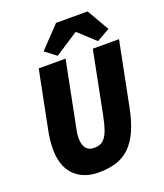

<svg xmlns="http://www.w3.org/2000/svg" viewBox="-156 -959 918 1074"><g transform="rotate(-20 303.0 -422.0)"><path d="M247 12Q196 12 159 -3.5Q122 -19 97 -46.5Q72 -74 60 -112Q48 -150 48 -196Q48 -226 51 -252.5Q54 -279 60 -308L128 -650H288L216 -288Q212 -268 208 -248Q204 -228 204 -208Q204 -126 268 -126Q289 -126 305 -132.5Q321 -139 334 -156Q347 -173 357 -202Q367 -231 376 -276L450 -650H606L530 -268Q514 -189 489.5 -135.5Q465 -82 430 -49Q395 -16 349.5 -2Q304 12 247 12ZM252 -680 186 -730 306 -856H494L570 -724L492 -680L394 -770H390Z"/></g></svg>

Font: Source Code Pro Black
Style: Italic
Weight: 900
Italic angle: -11°
Monospace: yes
Designer: Paul D. Hunt, Teo Tuominen
Foundry: Adobe Systems Incorporated
Version: Version 1.050;PS 1.000;hotconv 16.6.51;makeotf.lib2.5.65220